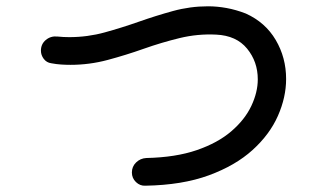

<svg xmlns="http://www.w3.org/2000/svg" viewBox="-20 -640 1040 610"><path d="M442 -50Q425 -49 412 -61.5Q399 -74 399 -92Q399 -111 412.5 -124Q426 -137 445 -138Q538 -140 605 -163Q672 -186 715 -223Q758 -260 778.5 -303.5Q799 -347 799 -388Q799 -444 765 -485.5Q731 -527 667 -530Q608 -533 550.5 -519Q493 -505 436.5 -485Q380 -465 322 -449.5Q264 -434 204 -434Q189 -434 174 -435Q159 -436 143 -439Q128 -441 119 -453Q110 -465 110 -479Q110 -500 125.5 -513Q141 -526 162 -524Q172 -523 181 -522.5Q190 -522 200 -522Q258 -522 312.5 -537Q367 -552 421 -571Q475 -590 529.5 -605Q584 -620 641 -620Q670 -620 700 -614.5Q730 -609 761 -597Q823 -569 856 -513Q889 -457 889 -389Q889 -331 863 -272Q837 -213 782.5 -163.5Q728 -114 643.5 -83Q559 -52 442 -50Z"/></svg>

Font: Kiwi Maru Medium
Style: Regular
Weight: 500
Designer: Hiroki-Chan
Version: Version 1.100